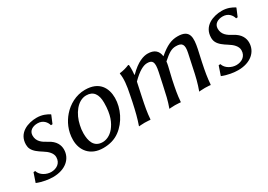

<svg xmlns="http://www.w3.org/2000/svg" viewBox="-5 -937 2013 1444"><g transform="rotate(-30 1001.0 -214.5)"><path d="M62 -96 35 -17C84 3 136 10 172 10C280 10 346 -50 346 -130C346 -167 329 -209 271 -239C227 -262 193 -287 193 -337C193 -380 230 -399 271 -399C320 -399 345 -364 352 -336L366 -337L394 -404L393 -407C369 -422 334 -439 286 -439C211 -439 116 -405 116 -303C116 -288 119 -275 124 -265C138 -235 171 -213 201 -194C237 -172 267 -143 267 -109C267 -53 222 -30 179 -30C139 -30 90 -54 77 -97Z M512 -346C473 -301 440 -237 440 -156C440 -66 496 10 609 10C664 10 712 -4 751 -33C825 -87 872 -184 872 -274C872 -360 829 -439 706 -439C627 -439 558 -399 512 -346ZM693 -398C754 -398 783 -357 783 -283C783 -176 755 -121 725 -83C693 -44 655 -31 627 -31C550 -31 533 -96 533 -160C533 -184 536 -207 541 -228C559 -315 617 -398 693 -398Z M1314 -180C1321 -212 1331 -249 1338 -281C1341 -294 1343 -306 1344 -317C1398 -365 1425 -381 1462 -381C1516 -381 1531 -359 1517 -292L1493 -180C1478 -106 1465 -54 1445 0V3C1445 3 1460 0 1495 0C1529 0 1542 3 1542 3L1545 0C1549 -57 1557 -104 1573 -180L1595 -280C1613 -369 1618 -439 1510 -439C1457 -439 1412 -420 1344 -362C1338 -413 1306 -439 1250 -439C1216 -439 1160 -424 1087 -349L1085 -352C1090 -395 1087 -427 1087 -427C1087 -437 1085 -437 1079 -437C1055 -427 1028 -419 997 -416L995 -413C1003 -367 997 -310 981 -235L970 -180C954 -105 941 -54 922 0L923 3C923 3 941 0 972 0C1003 0 1019 3 1019 3L1022 0C1026 -57 1035 -104 1051 -180L1076 -297C1135 -357 1179 -379 1211 -379C1257 -379 1271 -359 1254 -278L1233 -180C1217 -105 1206 -54 1186 0V3C1186 3 1204 0 1235 0C1265 0 1283 3 1283 3L1285 0C1289 -57 1298 -104 1314 -180Z M1670 -96 1643 -17C1692 3 1744 10 1780 10C1888 10 1954 -50 1954 -130C1954 -167 1937 -209 1879 -239C1835 -262 1801 -287 1801 -337C1801 -380 1838 -399 1879 -399C1928 -399 1953 -364 1960 -336L1974 -337L2002 -404L2001 -407C1977 -422 1942 -439 1894 -439C1819 -439 1724 -405 1724 -303C1724 -288 1727 -275 1732 -265C1746 -235 1779 -213 1809 -194C1845 -172 1875 -143 1875 -109C1875 -53 1830 -30 1787 -30C1747 -30 1698 -54 1685 -97Z"/></g></svg>

Font: Libertinus Sans
Style: Italic
Weight: 400
Italic angle: -12°
Designer: Philipp H. Poll, Khaled Hosny
Foundry: Caleb Maclennan
Version: Version 7.050;RELEASE